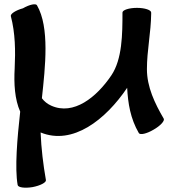

<svg xmlns="http://www.w3.org/2000/svg" viewBox="-20 -592 839 903"><path d="M31 -516C52 -436 53 -353 49 -270C45 -199 49 -125 75 -67C61 59 49 199 63 278C65 290 97 294 133 288C170 281 198 266 196 255C183 181 174 106 171 31C322 93 477 -29 578 -179C582 -106 593 -35 633 34C639 44 670 37 702 18C734 0 756 -24 750 -34C708 -106 671 -183 671 -267C671 -354 690 -439 691 -527C691 -527 691 -527 691 -528C691 -529 691 -530 691 -532V-533C691 -545 661 -555 624 -555C587 -555 556 -545 556 -533C556 -431 555 -314 504 -238C434 -134 326 -48 221 -95C203 -103 188 -115 177 -130C193 -278 214 -463 154 -567C149 -577 119 -571 88 -553C55 -544 28 -527 31 -516Z"/></svg>

Font: Nupuram Expanded Bold
Style: Regular
Weight: 700
Width: 7
Designer: Santhosh Thottingal (santhosh.thottingal@gmail.com)
Foundry: SMC
Version: Version 1.000